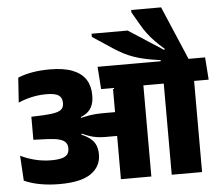

<svg xmlns="http://www.w3.org/2000/svg" viewBox="-61 -1015 1245 1084"><g transform="rotate(-5 561.5 -473.0)"><path d="M691.5 -832.5H487V-814.5L599 -740.5Q628 -721.5 655.2 -707.2Q682.5 -693 712.5 -682.5Q742.5 -672 778.8 -664.2Q815 -656.5 862.5 -650V-617.5H1023V-636.5L891 -946.5H721.5V-933L763.5 -860.5Q779.5 -832.5 796.8 -809.2Q814 -786 836.5 -762.8Q859 -739.5 891.5 -711L887.5 -705.5ZM1040.5 0V-559.5H868.5V0ZM1123 -516.5 1114 -643.5H786L794.5 -516.5ZM835.5 -516.5 826.5 -643.5H504.5L513.5 -516.5ZM580.5 0H753V-562H580.5ZM25 -181.5 33.5 -39.5Q75 -20.5 126.5 -11.5Q178 -2.5 234 -2.5Q355.5 -2.5 412.2 -42.2Q469 -82 469 -149V-153Q469 -185 456.2 -210Q443.5 -235 409.8 -255Q376 -275 313 -292.5L310.5 -356Q366 -358.5 399 -374.8Q432 -391 446.2 -418Q460.5 -445 460.5 -481.5V-489Q460.5 -539.5 437 -576Q413.5 -612.5 363.5 -632.5Q313.5 -652.5 234 -652.5Q179.5 -652.5 134.2 -644.5Q89 -636.5 53 -621.5L43.5 -481Q79.5 -496.5 119.5 -505.5Q159.5 -514.5 203 -514.5Q252.5 -514.5 272.2 -500.8Q292 -487 292 -459V-456Q292 -437.5 282.8 -425.5Q273.5 -413.5 249.5 -407Q225.5 -400.5 181 -398L107.5 -395V-264.5L189 -261.5Q230 -259.5 254.2 -252.8Q278.5 -246 289.2 -233.2Q300 -220.5 300 -202V-198.5Q300 -178.5 290.5 -165.8Q281 -153 258.8 -146.8Q236.5 -140.5 198 -140.5Q151.5 -140.5 106.8 -151.8Q62 -163 25 -181.5ZM304 -367.5V-280L378 -264L382.5 -275.5Q403 -266 422.2 -259.2Q441.5 -252.5 463.8 -248.8Q486 -245 515 -245H640V-380H513.5Q488 -380 466.2 -378Q444.5 -376 425 -372.5Q405.5 -369 386.5 -364.5L385 -372Z"/></g></svg>

Font: Anek Devanagari ExtraBold
Style: Regular
Weight: 800
Designer: Kailash Malviya (Devanagari) & Yesha Goshar (Latin)
Foundry: Ek Type
Version: Version 1.003